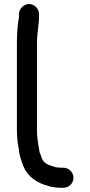

<svg xmlns="http://www.w3.org/2000/svg" viewBox="-20 -722 440 937"><path d="M72.5 -653V-638C72.5 -637.4 72.4 -636.3 72.3 -635.5C65.1 -599.6 62.5 -554.8 62.5 -511V-85C62.5 -54.7 66.4 -18.8 72.2 7.3C72.3 7.6 72.4 8.1 72.4 8.5L74.4 25.3C76.5 38.8 82.4 53.8 86 66.6C102.6 124.7 141.2 161.2 197.8 180.1L223.3 187.9C240.1 191.8 259.4 194.5 280 194.5H289C316.3 194.5 338.5 172.5 338.5 145.5C338.5 118.5 316.3 96.5 289 96.5H280C275.3 96.5 271.4 96.2 264.3 95.5C259.8 95.4 253.3 94.6 247.3 92.9L229.3 86.9C220.1 84.3 211.2 80.7 203.2 74.5C187.1 65.5 182.1 44.9 178.3 33.3C177.1 30.5 172.1 22.3 171.5 10.2L168.7 -5.8C164.5 -29 160.5 -59.3 160.5 -85V-511C160.5 -562 170.5 -601.6 170.5 -644V-653C170.5 -679.2 147.8 -702.5 122 -702.5C96.1 -702.5 72.5 -678.9 72.5 -653Z"/></svg>

Font: Smoothie
Style: Light
Weight: 400
Foundry: Cannot Into Space Fonts
Version: Version 0.8